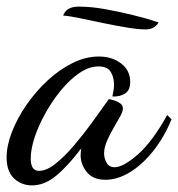

<svg xmlns="http://www.w3.org/2000/svg" viewBox="-46 -514 539 581"><path d="M51 47Q19 47 -3.5 26Q-26 5 -26 -38Q-26 -73 -10 -114.5Q6 -156 34 -196.5Q62 -237 97.5 -270Q133 -303 173 -323Q213 -343 253 -343Q293 -343 320.5 -322Q348 -301 348 -266Q348 -241 332.5 -231Q317 -221 294 -222Q296 -231 297.5 -240Q299 -249 299 -258Q299 -280 289 -296.5Q279 -313 252 -313Q224 -313 195 -293.5Q166 -274 139.5 -242Q113 -210 92 -172.5Q71 -135 59 -99Q47 -63 47 -34Q47 3 72 3Q95 3 122.5 -19Q150 -41 178.5 -74.5Q207 -108 233 -144Q259 -180 279 -208Q282 -214 285 -214Q290 -213 300 -210Q310 -207 318 -201Q326 -195 326 -186Q326 -177 317.5 -161.5Q309 -146 297.5 -126.5Q286 -107 277.5 -87Q269 -67 269 -50Q269 -35 276.5 -21.5Q284 -8 301 -8Q327 -8 371 -46.5Q415 -85 460 -166L473 -153Q451 -99 418 -57.5Q385 -16 347.5 7Q310 30 273 30Q235 30 216.5 6.5Q198 -17 198 -44Q198 -49 198.5 -54Q199 -59 200 -65Q158 -10 123 18.5Q88 47 51 47ZM395 -425Q373 -425 339.5 -430.5Q306 -436 269.5 -443.5Q233 -451 200.5 -458Q168 -465 145 -467Q155 -494 192 -494Q229 -494 271 -486.5Q313 -479 356 -468.5Q399 -458 434 -446Q421 -425 395 -425Z"/></svg>

Font: Dancing Script Medium
Style: Regular
Weight: 500
Designer: Pablo Impallari
Foundry: Pablo Impallari
Version: Version 2.000